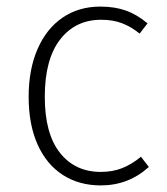

<svg xmlns="http://www.w3.org/2000/svg" viewBox="-20 -552 506 583"><path d="M428 -481 404 -450Q378 -471 350.5 -481.5Q323 -492 287 -492Q209 -492 162.5 -432Q116 -372 116 -258Q116 -146 162 -88Q208 -30 286 -30Q322 -30 351 -41.5Q380 -53 408 -76L432 -45Q370 11 286 11Q220 11 170.5 -21Q121 -53 94 -113.5Q67 -174 67 -258Q67 -341 94 -403Q121 -465 170 -498.5Q219 -532 285 -532Q328 -532 362 -520Q396 -508 428 -481Z"/></svg>

Font: FiraGO ExtraLight
Style: Regular
Weight: 200
Designer: bBox Type
Foundry: bBox Type GmbH
Version: Version 1.001